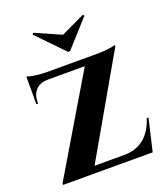

<svg xmlns="http://www.w3.org/2000/svg" viewBox="-148 -929 903 1034"><g transform="rotate(-20 303.0 -412.5)"><path d="M454 -817 448 -825 311 -760 164 -825 157 -817 305 -664H316ZM591 -184 548 0H34V-8L363 -561H149Q106 -560 82 -535Q58 -510 58 -466V-458H48V-616Q60 -611 94 -606Q129 -601 157 -601H451Q480 -601 513 -605Q545 -609 554 -613V-605L229 -39H402Q535 -41 581 -184Z"/></g></svg>

Font: Cinzel Bold(RUS BY LYAJKA)
Style: Regular
Weight: 700
Designer: Natanael Gama
Version: Version 1.001;PS 001.001;hotconv 1.0.56;makeotf.lib2.0.21325